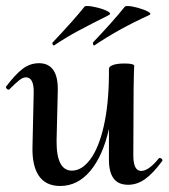

<svg xmlns="http://www.w3.org/2000/svg" viewBox="-26 -605 560 638"><path d="M505 -80Q509 -80 512 -76.5Q515 -73 513 -70Q482 -28 455.5 -9.5Q429 9 400 9Q367 9 351.5 -12Q336 -33 336 -74V-177Q316 -87 274 -37Q232 13 174 13Q126 13 103 -21Q80 -55 82 -119L86 -297Q87 -348 60 -348Q50 -348 37.5 -338Q25 -328 6 -309Q4 -307 3 -307Q-1 -307 -4 -310.5Q-7 -314 -6 -317Q25 -358 49.5 -376.5Q74 -395 104 -395Q135 -395 151 -372.5Q167 -350 166 -303L162 -138Q161 -38 213 -38Q246 -38 274 -75.5Q302 -113 318.5 -184.5Q335 -256 336 -354V-376Q336 -384 349.5 -389Q363 -394 387 -394Q418 -394 420 -387L419 -363L418 -312L417 -89Q417 -37 443 -37Q468 -37 502 -79Q503 -80 505 -80ZM153 -454Q150 -454 148.5 -458.5Q147 -463 150 -465Q220 -539 255 -583Q256 -585 264 -585Q277 -585 298.5 -579.5Q320 -574 332.5 -567Q345 -560 336 -555Q274 -524 234 -502.5Q194 -481 155 -455ZM287 -454Q284 -454 283 -458.5Q282 -463 284 -465Q347 -531 389 -583Q391 -585 398 -585Q411 -585 432.5 -579Q454 -573 466.5 -566Q479 -559 470 -555Q369 -509 289 -455Z"/></svg>

Font: Cormorant Upright SemiBold
Style: Regular
Weight: 600
Designer: Christian Thalmann (Catharsis Fonts)
Foundry: Catharsis Fonts
Version: Version 3.302